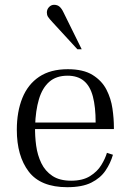

<svg xmlns="http://www.w3.org/2000/svg" viewBox="-20 -767 540 799"><path d="M260 12Q149 12 99.5 -53Q50 -118 50 -227Q50 -302 73 -359Q96 -416 143 -447.5Q190 -479 262 -479Q327 -479 365.5 -455Q404 -431 423 -394Q442 -357 448 -315Q454 -273 454 -237V-230H119L120 -257H378Q378 -322 366.5 -365.5Q355 -409 329 -430.5Q303 -452 261 -452Q214 -452 185 -426.5Q156 -401 142 -354Q128 -307 126 -242Q125 -201 130.5 -161Q136 -121 152 -88Q168 -55 198 -35Q228 -15 276 -15Q324 -15 354.5 -34Q385 -53 401.5 -80Q418 -107 425 -131L450 -123Q440 -88 419 -57Q398 -26 360 -7Q322 12 260 12ZM302 -562 199 -674Q184 -690 179.5 -697.5Q175 -705 175 -715Q175 -728 184 -737.5Q193 -747 205 -747Q219 -747 228 -739Q237 -731 244 -716L320 -562Z"/></svg>

Font: Frank Ruhl Libre Light
Style: Regular
Weight: 300
Designer: Yanek Iontef
Foundry: Fontef
Version: Version 6.003;gftools[0.9.30]